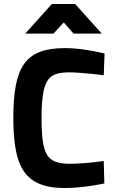

<svg xmlns="http://www.w3.org/2000/svg" viewBox="-20 -934 583 966"><path d="M307 12Q228 12 177.5 -9.5Q127 -31 98.5 -74.5Q70 -118 58.5 -184.5Q47 -251 47 -340Q47 -437 59.5 -504Q72 -571 101.5 -612.5Q131 -654 181 -673Q231 -692 307 -692Q343 -692 381 -687.5Q419 -683 452 -676.5Q485 -670 506 -665L502 -555Q479 -559 446.5 -562Q414 -565 382 -567.5Q350 -570 327 -570Q288 -570 261 -561Q234 -552 218.5 -527.5Q203 -503 196 -457.5Q189 -412 189 -340Q189 -271 195 -226.5Q201 -182 216 -156.5Q231 -131 259 -120.5Q287 -110 331 -110Q354 -110 386.5 -112Q419 -114 450.5 -117.5Q482 -121 502 -124L505 -11Q482 -6 447.5 -0.5Q413 5 375.5 8.5Q338 12 307 12ZM107 -765 241 -914H358L492 -765H350L301 -821L249 -765Z"/></svg>

Font: Titillium Web SemiBold
Style: Regular
Weight: 600
Designer: Mohamed Gaber, Accademia di Belle Arti di Urbino
Foundry: Kief Type Foundry, Accademia di Belle Arti di Urbino
Version: Version 3.000; ttfautohint (v1.8.4)